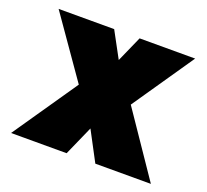

<svg xmlns="http://www.w3.org/2000/svg" viewBox="-98 -654 835 773"><g transform="rotate(20 319.5 -267.5)"><path d="M381 0 310 -134 230 -247 29 -535H267L333 -413L419 -294L619 0ZM20 0 239 -319 344 -194 258 0ZM394 -214 289 -339 376 -535H614Z"/></g></svg>

Font: Lexend Deca Black
Style: Regular
Weight: 900
Designer: Bonnie Shaver-Troup, Thomas Jockin
Foundry: Lexend
Version: Version 1.007